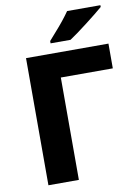

<svg xmlns="http://www.w3.org/2000/svg" viewBox="-100 -997 768 1062"><g transform="rotate(-10 284.5 -465.5)"><path d="M547 -714V-575H255V0H84V-714ZM540 -921Q524 -907 499 -887Q474 -867 445.5 -845Q417 -823 390.5 -803.5Q364 -784 344 -771H232V-784Q248 -803 271 -828.5Q294 -854 316 -881.5Q338 -909 353 -931H540Z"/></g></svg>

Font: Noto Sans ExtraBold
Style: Regular
Weight: 800
Designer: Monotype Design Team
Foundry: Monotype Imaging Inc.
Version: Version 2.007